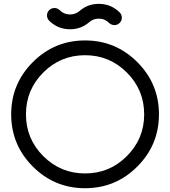

<svg xmlns="http://www.w3.org/2000/svg" viewBox="-20 -995 899 1015"><path d="M429.7 -703.1Q300.3 -703.1 208.7 -611.6Q117.2 -520 117.2 -390.6Q117.2 -261.2 208.7 -169.7Q300.3 -78.1 429.7 -78.1Q559.1 -78.1 650.6 -169.7Q742.2 -261.2 742.2 -390.6Q742.2 -520 650.6 -611.6Q559.1 -703.1 429.7 -703.1ZM820.3 -390.6Q820.3 -229 705.8 -114.5Q591.3 0 429.7 0Q268.1 0 153.6 -114.5Q39.1 -229 39.1 -390.6Q39.1 -552.2 153.6 -666.7Q268.1 -781.2 429.7 -781.2Q591.3 -781.2 705.8 -666.7Q820.3 -552.2 820.3 -390.6ZM453.6 -879.4Q409.7 -840.3 350.1 -840.3Q285.2 -840.3 239.3 -886.2Q228.5 -897.9 228.5 -913.6Q228.5 -929.7 240 -941.2Q251.5 -952.6 267.6 -952.6Q283.2 -952.6 294.9 -941.9Q317.9 -918.5 350.1 -918.5Q377.4 -918.5 398.9 -935.5Q442.4 -974.6 502.4 -974.6Q567.4 -974.6 613.3 -928.7Q624 -917 624 -901.4Q624 -885.3 612.5 -873.8Q601.1 -862.3 585 -862.3Q569.3 -862.3 557.6 -873Q534.7 -896.5 502.4 -896.5Q474.6 -896.5 453.6 -879.4Z"/></svg>

Font: Comfortaa
Style: Regular
Weight: 400
Designer: Johan Aakerlund - aajohan
Foundry: Johan Aakerlund
Version: Version 2.004 2013